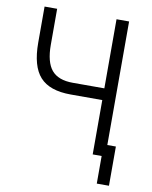

<svg xmlns="http://www.w3.org/2000/svg" viewBox="-91 -761 768 970"><g transform="rotate(10 293.0 -275.5)"><path d="M473.1 141.6V0H427.2V-278.8H265.1Q156.2 -278.8 107.2 -333.3Q58.1 -387.7 58.1 -508.8V-693.4H122.6V-508.8Q122.6 -419.9 156.5 -379.4Q190.4 -338.9 265.1 -338.9H427.2V-693.4H491.7V-59.6H535.6V141.6Z"/></g></svg>

Font: Cascadia Code NF Light
Style: Regular
Weight: 300
Monospace: yes
Designer: Aaron Bell
Foundry: Saja Typeworks
Version: Version 2404.023; ttfautohint (v1.8.4)